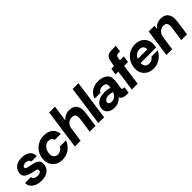

<svg xmlns="http://www.w3.org/2000/svg" viewBox="271 -1989 3270 3270"><g transform="rotate(-45 1906.0 -354.0)"><path d="M232 12Q164 12 111.5 -10Q59 -32 30.5 -71Q2 -110 4 -161H146Q147 -124 176.5 -109Q206 -94 240 -94Q283 -94 302.5 -106Q322 -118 325 -137Q329 -158 319.5 -168.5Q310 -179 295 -183Q280 -187 265 -190Q249 -193 225 -198.5Q201 -204 190 -207Q147 -219 114 -236Q81 -253 65 -282Q49 -311 56 -356Q66 -421 117.5 -464.5Q169 -508 264 -508Q364 -508 418 -463.5Q472 -419 469 -343H336Q337 -369 314 -385Q291 -401 262 -401Q221 -401 202 -390Q183 -379 180 -359Q177 -340 191.5 -331.5Q206 -323 231 -317Q241 -315 258 -311Q275 -307 291.5 -304Q308 -301 316 -299Q357 -291 391.5 -276Q426 -261 444.5 -231.5Q463 -202 456 -149Q447 -76 391.5 -32Q336 12 232 12Z M739 12Q668 12 615.5 -16.5Q563 -45 534.5 -95.5Q506 -146 506 -212Q506 -273 527.5 -326.5Q549 -380 589 -421Q629 -462 683 -485Q737 -508 801 -508Q899 -508 959 -459.5Q1019 -411 1026 -322H880Q876 -354 852.5 -370.5Q829 -387 794 -387Q748 -387 715 -361Q682 -335 664.5 -294.5Q647 -254 647 -212Q647 -163 674 -135Q701 -107 743 -107Q782 -107 813.5 -127Q845 -147 859 -181H1010Q990 -124 950 -80.5Q910 -37 856 -12.5Q802 12 739 12Z M1401 0 1439 -268Q1447 -329 1429 -359.5Q1411 -390 1361 -390Q1311 -390 1269.5 -357Q1228 -324 1220 -266L1182 0H1043L1144 -720H1284L1242 -426Q1271 -464 1315 -486Q1359 -508 1413 -508Q1508 -508 1551 -446.5Q1594 -385 1578 -273L1540 0Z M1608 0 1709 -720H1849L1747 0Z M1992 12Q1911 12 1865 -27.5Q1819 -67 1819 -125Q1819 -173 1846.5 -212.5Q1874 -252 1926 -275.5Q1978 -299 2052 -299Q2099 -299 2130 -292.5Q2161 -286 2179 -279L2183 -308Q2190 -356 2166 -375.5Q2142 -395 2100 -395Q2066 -395 2039 -382Q2012 -369 2001 -339H1861Q1874 -392 1909.5 -430Q1945 -468 1995.5 -488Q2046 -508 2104 -508Q2218 -508 2277 -453.5Q2336 -399 2322 -301L2302 -160Q2298 -132 2307.5 -124.5Q2317 -117 2348 -117H2355L2339 0H2301Q2248 0 2213.5 -13.5Q2179 -27 2166 -64Q2135 -31 2091 -9.5Q2047 12 1992 12ZM1962 -140Q1962 -119 1980.5 -106.5Q1999 -94 2027 -94Q2076 -94 2109 -123.5Q2142 -153 2159 -196Q2140 -202 2116 -207Q2092 -212 2067 -212Q2018 -212 1990 -190.5Q1962 -169 1962 -140Z M2415 0 2468 -379H2401L2418 -496H2484L2493 -557Q2504 -631 2525 -665.5Q2546 -700 2584 -710Q2622 -720 2684 -720H2749L2732 -601H2700Q2665 -601 2650.5 -588Q2636 -575 2631 -543L2624 -496H2718L2701 -379H2608L2555 0Z M2937 12Q2859 12 2803.5 -21.5Q2748 -55 2722 -114Q2696 -173 2707 -250Q2718 -326 2758 -384Q2798 -442 2859.5 -475Q2921 -508 2999 -508Q3075 -508 3128 -474.5Q3181 -441 3206 -384Q3231 -327 3220 -254Q3219 -247 3217.5 -236Q3216 -225 3214 -214H2840Q2836 -162 2863.5 -132Q2891 -102 2940 -102Q2977 -102 3005.5 -119Q3034 -136 3050 -161H3199Q3178 -114 3138.5 -74.5Q3099 -35 3047.5 -11.5Q2996 12 2937 12ZM2995 -395Q2951 -395 2913.5 -370.5Q2876 -346 2857 -298H3086Q3089 -342 3064 -368.5Q3039 -395 2995 -395Z M3606 0 3644 -268Q3652 -329 3633.5 -359.5Q3615 -390 3563 -390Q3514 -390 3475 -355.5Q3436 -321 3424 -262L3387 0H3248L3318 -496H3457L3447 -426Q3476 -464 3519 -486Q3562 -508 3617 -508Q3713 -508 3756 -446.5Q3799 -385 3783 -273L3745 0Z"/></g></svg>

Font: Host Grotesk ExtraBold
Style: Italic
Weight: 800
Italic angle: -8°
Designer: Doğukan Karapınar
Foundry: Element Type
Version: Version 1.003; ttfautohint (v1.8.4.7-5d5b)